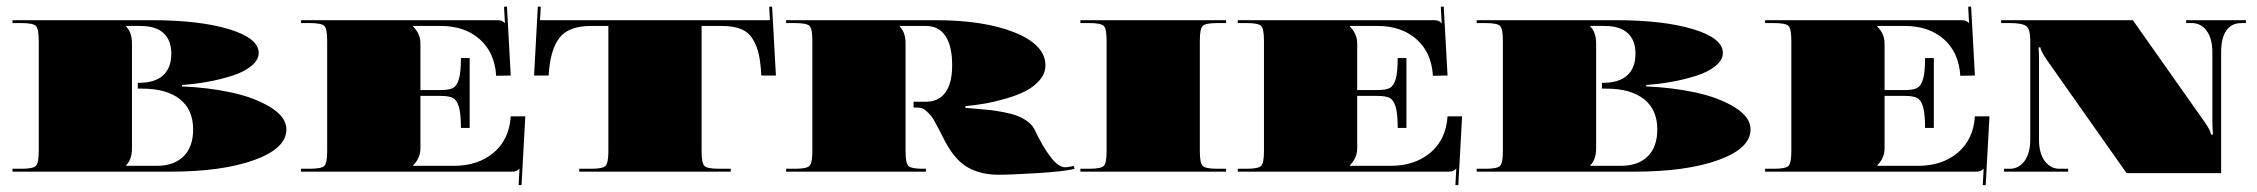

<svg xmlns="http://www.w3.org/2000/svg" viewBox="-20 -515 6771 576"><path d="M17.5 -454.5H432.7Q578.2 -454.5 667.2 -427.4Q756.1 -400.3 756.1 -356.2Q756.1 -335.2 734.3 -317.3Q712.4 -299.4 677.2 -288Q642 -276.7 603.4 -269.7Q564.7 -262.7 526.2 -260.1V-255.7Q604.5 -252.6 674.2 -237.5Q743.9 -222.5 791.5 -193.2Q839.2 -163.9 839.2 -126.7Q839.2 -69.9 743 -35Q646.9 0 489.5 0H17.5V-8.7H43.7Q79.1 -8.7 87.6 -17.3Q96.2 -25.8 96.2 -61.2V-393.4Q96.2 -428.8 87.6 -437.3Q79.1 -445.8 43.7 -445.8H17.5ZM375.9 -69.9Q375.9 -36.7 358.4 -19.2V-17.5H450.2Q501.7 -17.5 530.6 -45.9Q559.4 -74.3 559.4 -126.7Q559.4 -186.2 519.4 -217.7Q479.5 -249.1 406.5 -249.1H393.4V-266.6H397.7Q444.5 -266.6 469.2 -288.9Q493.9 -311.2 493.9 -354Q493.9 -394.7 470.3 -415.9Q446.7 -437.1 402.1 -437.1H358.4V-435.3Q375.9 -417.8 375.9 -384.6Z M882.9 -454.5H1468.1Q1479.5 -454.5 1484.3 -452.8Q1489.1 -451 1494.3 -445.8H1494.8L1492.1 -494.8L1500.9 -495.2L1512.2 -288.5L1468.5 -287.6Q1464.2 -357.5 1419.1 -397.3Q1374.1 -437.1 1302.4 -437.1H1219.4V-435.3Q1241.3 -413.5 1241.3 -384.6V-244.8H1301.6Q1326.9 -244.8 1338.7 -250.9Q1350.5 -257 1356.6 -277.5Q1362.8 -298.1 1362.8 -340.9H1389V-131.1H1362.8Q1362.8 -174 1356.6 -194.5Q1350.5 -215 1338.7 -221.2Q1326.9 -227.3 1301.6 -227.3H1241.3V-69.9Q1241.3 -41.1 1219.4 -19.2V-17.5H1341.8Q1413.9 -17.5 1460.9 -57Q1507.9 -96.6 1512.2 -166.1H1555.9L1544.6 40.6L1535.8 40.2L1538.5 -8.7H1538Q1532.8 -3.5 1528 -1.7Q1523.2 0 1511.8 0H882.9V-8.7H909.1Q944.5 -8.7 953 -17.3Q961.5 -25.8 961.5 -61.2V-393.4Q961.5 -428.8 953 -437.3Q944.5 -445.8 909.1 -445.8H882.9Z M1600.1 -454.5H2289.8L2287.6 -494.8L2296.3 -495.2L2307.7 -288.5H2264Q2261.8 -327.4 2256.3 -352.1Q2250.9 -376.7 2238.4 -397.5Q2226 -418.3 2203.2 -427.7Q2180.5 -437.1 2146 -437.1H2084.8V-61.2Q2084.8 -25.8 2093.3 -17.3Q2101.8 -8.7 2137.2 -8.7H2172.2V0H1717.7V-8.7H1752.6Q1788 -8.7 1796.5 -17.3Q1805.1 -25.8 1805.1 -61.2V-437.1H1752.6Q1685.3 -437.1 1657.8 -400.8Q1630.2 -364.5 1625.9 -288.5H1582.2L1593.5 -495.2L1602.3 -494.8Z M2338.3 -454.5H2784.1Q2933.6 -454.5 3024.9 -417.2Q3116.3 -379.8 3116.3 -319.1Q3116.3 -295 3099.2 -274.9Q3082.2 -254.8 3056.8 -241.9Q3031.5 -229 2997.6 -219.2Q2963.7 -209.4 2934.4 -204.3Q2905.2 -199.3 2876.3 -196.7V-191.4Q2885.1 -190.6 2909.1 -188.6Q2933.1 -186.6 2950 -184.9Q2966.8 -183.1 2990.6 -178.5Q3014.4 -174 3031 -167.8Q3047.6 -161.7 3062.7 -150.6Q3077.8 -139.4 3084.4 -125Q3106.2 -78.2 3130.5 -45.7Q3154.7 -13.1 3176.6 -13.1Q3181.8 -13.1 3201.5 -17L3203.7 -8.7Q3176.6 -0.9 3094.6 4.2Q3012.7 9.2 2976 9.2Q2922.2 9.2 2883.5 -12.7Q2844.8 -34.5 2814.7 -91.8Q2810.8 -99.7 2803.5 -113.9Q2796.3 -128.1 2792.4 -135.3Q2788.5 -142.5 2782.3 -153.4Q2776.2 -164.3 2771.2 -169.8Q2766.2 -175.3 2759.8 -181.4Q2753.5 -187.5 2746.7 -189.9Q2739.9 -192.3 2732.1 -192.3H2720.7V-209.8H2757.9Q2796.3 -209.8 2816.4 -237.8Q2836.5 -265.7 2836.5 -319.1Q2836.5 -376.7 2816.4 -406.9Q2796.3 -437.1 2757.9 -437.1H2679.2V-435.3Q2696.7 -417.8 2696.7 -384.6V-61.2Q2696.7 -25.8 2705.2 -17.3Q2713.7 -8.7 2749.1 -8.7H2757.9V0H2338.3V-8.7H2364.5Q2399.9 -8.7 2408.4 -17.3Q2417 -25.8 2417 -61.2V-393.4Q2417 -428.8 2408.4 -437.3Q2399.9 -445.8 2364.5 -445.8H2338.3Z M3221.2 -454.5H3658.2V-445.8H3632Q3596.6 -445.8 3588.1 -437.3Q3579.5 -428.8 3579.5 -393.4V-61.2Q3579.5 -25.8 3588.1 -17.3Q3596.6 -8.7 3632 -8.7H3658.2V0H3221.2V-8.7H3247.4Q3282.8 -8.7 3291.3 -17.3Q3299.8 -25.8 3299.8 -61.2V-393.4Q3299.8 -428.8 3291.3 -437.3Q3282.8 -445.8 3247.4 -445.8H3221.2Z M3693.2 -454.5H4278.4Q4289.8 -454.5 4294.6 -452.8Q4299.4 -451 4304.6 -445.8H4305.1L4302.4 -494.8L4311.2 -495.2L4322.6 -288.5L4278.8 -287.6Q4274.5 -357.5 4229.5 -397.3Q4184.4 -437.1 4112.8 -437.1H4029.7V-435.3Q4051.6 -413.5 4051.6 -384.6V-244.8H4111.9Q4137.2 -244.8 4149 -250.9Q4160.8 -257 4167 -277.5Q4173.1 -298.1 4173.1 -340.9H4199.3V-131.1H4173.1Q4173.1 -174 4167 -194.5Q4160.8 -215 4149 -221.2Q4137.2 -227.3 4111.9 -227.3H4051.6V-69.9Q4051.6 -41.1 4029.7 -19.2V-17.5H4152.1Q4224.2 -17.5 4271.2 -57Q4318.2 -96.6 4322.6 -166.1H4366.3L4354.9 40.6L4346.2 40.2L4348.8 -8.7H4348.3Q4343.1 -3.5 4338.3 -1.7Q4333.5 0 4322.1 0H3693.2V-8.7H3719.4Q3754.8 -8.7 3763.3 -17.3Q3771.9 -25.8 3771.9 -61.2V-393.4Q3771.9 -428.8 3763.3 -437.3Q3754.8 -445.8 3719.4 -445.8H3693.2Z M4410 -454.5H4825.2Q4970.7 -454.5 5059.7 -427.4Q5148.6 -400.3 5148.6 -356.2Q5148.6 -335.2 5126.7 -317.3Q5104.9 -299.4 5069.7 -288Q5034.5 -276.7 4995.8 -269.7Q4957.2 -262.7 4918.7 -260.1V-255.7Q4996.9 -252.6 5066.7 -237.5Q5136.4 -222.5 5184 -193.2Q5231.6 -163.9 5231.6 -126.7Q5231.6 -69.9 5135.5 -35Q5039.3 0 4882 0H4410V-8.7H4436.2Q4471.6 -8.7 4480.1 -17.3Q4488.6 -25.8 4488.6 -61.2V-393.4Q4488.6 -428.8 4480.1 -437.3Q4471.6 -445.8 4436.2 -445.8H4410ZM4768.4 -69.9Q4768.4 -36.7 4750.9 -19.2V-17.5H4842.7Q4894.2 -17.5 4923.1 -45.9Q4951.9 -74.3 4951.9 -126.7Q4951.9 -186.2 4911.9 -217.7Q4871.9 -249.1 4799 -249.1H4785.8V-266.6H4790.2Q4837 -266.6 4861.7 -288.9Q4886.4 -311.2 4886.4 -354Q4886.4 -394.7 4862.8 -415.9Q4839.2 -437.1 4794.6 -437.1H4750.9V-435.3Q4768.4 -417.8 4768.4 -384.6Z M5275.3 -454.5H5860.6Q5871.9 -454.5 5876.7 -452.8Q5881.6 -451 5886.8 -445.8H5887.2L5884.6 -494.8L5893.4 -495.2L5904.7 -288.5L5861 -287.6Q5856.6 -357.5 5811.6 -397.3Q5766.6 -437.1 5694.9 -437.1H5611.9V-435.3Q5633.7 -413.5 5633.7 -384.6V-244.8H5694.1Q5719.4 -244.8 5731.2 -250.9Q5743 -257 5749.1 -277.5Q5755.2 -298.1 5755.2 -340.9H5781.5V-131.1H5755.2Q5755.2 -174 5749.1 -194.5Q5743 -215 5731.2 -221.2Q5719.4 -227.3 5694.1 -227.3H5633.7V-69.9Q5633.7 -41.1 5611.9 -19.2V-17.5H5734.3Q5806.4 -17.5 5853.4 -57Q5900.3 -96.6 5904.7 -166.1H5948.4L5937.1 40.6L5928.3 40.2L5930.9 -8.7H5930.5Q5925.3 -3.5 5920.5 -1.7Q5915.6 0 5904.3 0H5275.3V-8.7H5301.6Q5337 -8.7 5345.5 -17.3Q5354 -25.8 5354 -61.2V-393.4Q5354 -428.8 5345.5 -437.3Q5337 -445.8 5301.6 -445.8H5275.3Z M5983.4 -454.5H6378.5L6594.8 -147.7Q6612.8 -121.5 6612.8 -111.5H6618.9Q6617.1 -132.4 6617.1 -153V-358.4Q6617.1 -399.5 6599.9 -422.6Q6582.6 -445.8 6555.9 -445.8H6538.5V-454.5H6717.7V-445.8H6704.5Q6674.4 -445.8 6658.9 -423.3Q6643.4 -400.8 6643.4 -358.4V4.4H6359.7L6121.1 -334.4Q6101.4 -363.2 6101.4 -372.8H6095.7Q6097 -356.6 6097 -330.9V-96.2Q6097 -55.1 6114.3 -31.9Q6131.6 -8.7 6158.2 -8.7H6184.4V0H5992.1V-8.7H6009.6Q6036.3 -8.7 6053.5 -31.9Q6070.8 -55.1 6070.8 -96.2V-393.4Q6070.8 -427.4 6058.8 -436.6Q6046.8 -445.8 6009.6 -445.8H5983.4Z"/></svg>

Font: FoglihtenBlackPcs
Style: BlackPcs
Weight: 900
Version: Version 0.75